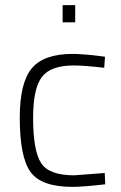

<svg xmlns="http://www.w3.org/2000/svg" viewBox="-20 -719 472 748"><path d="M263 -509Q281 -509 312.5 -506.5Q344 -504 366 -501L389 -498L386 -455Q306 -464 268 -464Q177 -464 143 -419Q109 -374 109 -260Q109 -132 140 -84Q171 -36 269 -36L388 -45L390 -1Q303 9 262 9Q141 9 99 -49Q57 -107 57 -260Q57 -397 104 -453Q151 -509 263 -509ZM224 -632V-699H273V-632Z"/></svg>

Font: TitilliumText
Style: Light
Weight: 300
Designer: Accademia di Belle Arti di Urbino and others
Foundry: Accademia di Belle Arti di Urbino and others.
Version: Version 60.001